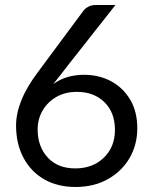

<svg xmlns="http://www.w3.org/2000/svg" viewBox="-20 -737 607 765"><path d="M281 8Q209 8 156 -22.5Q103 -53 73.5 -108.5Q44 -164 44 -237Q44 -284 65 -337Q86 -390 132 -451L313 -695Q320 -704 332.5 -710.5Q345 -717 361 -717H440L247 -472Q234 -455 220 -437Q206 -419 192 -402Q243 -439 315 -439Q375 -439 423 -413Q471 -387 499 -339.5Q527 -292 527 -226Q527 -159 495.5 -106Q464 -53 408.5 -22.5Q353 8 281 8ZM280 -66Q350 -66 394 -109Q438 -152 438 -219Q438 -289 396 -330Q354 -371 286 -371Q240 -371 205 -351Q170 -331 150 -297Q130 -263 130 -221Q130 -153 170 -109.5Q210 -66 280 -66Z"/></svg>

Font: Aleo
Style: Regular
Weight: 400
Designer: Alessio Laiso
Foundry: Alessio Laiso
Version: Version 2.001; ttfautohint (v1.8.4.7-5d5b);gftools[0.9.29]